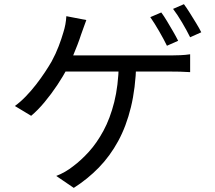

<svg xmlns="http://www.w3.org/2000/svg" viewBox="-20 -850 1040 929"><path d="M760.3 -789.7Q773.3 -772.3 788.1 -747.7Q802.9 -723.2 817.3 -698.2Q831.8 -673.2 842 -652.7L787.8 -628.6Q773.1 -659 750.1 -698.8Q727.2 -738.6 707.2 -767ZM869.9 -829.8Q883.5 -811.4 899.1 -786.5Q914.7 -761.6 929.6 -737.1Q944.6 -712.6 953.8 -693.8L900 -669.7Q883.8 -702.5 861.2 -740.8Q838.6 -779 817.4 -807ZM397.7 -753Q391.4 -736.1 384.7 -717.3Q378.1 -698.5 372.3 -682.7Q365.2 -660.4 354.8 -633.3Q344.5 -606.2 332.4 -577.6Q320.4 -549.1 306.1 -521.1Q286.7 -482.7 257.4 -438.8Q228.1 -394.8 195.2 -355.3Q162.3 -315.8 130.7 -289.7L51.9 -337.2Q78.9 -356.6 105 -383.7Q131.2 -410.9 154.7 -441.2Q178.2 -471.6 197.3 -500.5Q216.4 -529.4 229.6 -552.2Q250.2 -590.1 264.1 -626.8Q278 -663.5 286.2 -692.1Q292.5 -711.6 296.3 -731.9Q300 -752.2 301 -771.7ZM272.4 -581.8Q286.7 -581.8 320.2 -581.8Q353.8 -581.8 399.8 -581.8Q445.8 -581.8 497.4 -581.8Q548.9 -581.8 599.9 -581.8Q650.9 -581.8 694.6 -581.8Q738.3 -581.8 768 -581.8Q797.6 -581.8 806.5 -581.8Q825.3 -581.8 851.8 -582.9Q878.3 -584 900 -587.4V-501Q876.4 -502.8 849.9 -503.3Q823.5 -503.8 806.5 -503.8Q796.2 -503.8 757.8 -503.8Q719.3 -503.8 664.2 -503.8Q609 -503.8 546.8 -503.8Q484.5 -503.8 426.5 -503.8Q368.6 -503.8 324.6 -503.8Q280.7 -503.8 262 -503.8ZM639.2 -539.1Q635.9 -423.8 613.5 -331.6Q591.1 -239.4 551.8 -167.3Q512.6 -95.2 458.4 -39.4Q404.1 16.4 337 59.1L252.1 1.3Q273.6 -6.8 295.1 -19.2Q316.6 -31.7 333.4 -45.2Q372.3 -74.1 410.4 -116.1Q448.5 -158.1 480.6 -217.4Q512.7 -276.6 532.7 -356Q552.7 -435.4 554.9 -539.8Z"/></svg>

Font: Noto Sans TC Thin
Style: Regular
Weight: 100
Designer: Ryoko NISHIZUKA 西塚涼子 (kana, bopomofo & ideographs); Paul D. Hunt (Latin, Greek & Cyrillic); Sandoll Communications 산돌커뮤니
Foundry: Adobe
Version: Version 2.004-H2;hotconv 1.0.118;makeotfexe 2.5.65603